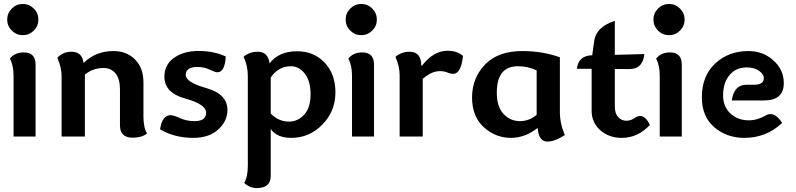

<svg xmlns="http://www.w3.org/2000/svg" viewBox="-20 -684 3986 962"><path d="M94.2 -507.8Q62 -507.8 39.1 -530.8Q16.1 -553.7 16.1 -585.9Q16.1 -618.2 39.1 -641.1Q62 -664.1 94.2 -664.1Q126.5 -664.1 149.4 -641.1Q172.4 -618.2 172.4 -585.9Q172.4 -553.7 149.4 -530.8Q126.5 -507.8 94.2 -507.8ZM47.9 0V-305.7Q47.9 -355 29.8 -390.6Q54.2 -421.4 99.6 -421.4Q158.2 -421.4 158.2 -359.9V0Z M398.4 -369.6H399.9Q460.4 -428.2 548.3 -428.2Q614.7 -428.2 656.7 -386Q698.7 -343.8 698.7 -271V-100.1Q698.7 -75.2 702.9 -53.2Q707 -31.2 716.8 -15.1Q689.9 5.9 645 5.9Q581.1 5.9 581.1 -55.7V-235.8Q581.1 -289.6 558.6 -316.4Q536.1 -343.3 499 -343.3Q445.3 -343.3 405.3 -310.1V0H288.6V-302.2Q288.6 -346.2 267.1 -394.5Q295.4 -424.8 337.4 -424.8Q391.6 -424.8 398.4 -369.6Z M948.7 6.8Q854 6.8 782.2 -36.1Q792 -106.9 835 -106.9Q850.1 -106.9 882.3 -92Q914.6 -77.1 955.6 -77.1Q1012.7 -77.1 1012.7 -119.1Q1012.7 -161.6 908.2 -190.2Q803.7 -218.8 803.7 -299.8Q803.7 -360.4 852.3 -394.5Q900.9 -428.7 974.6 -428.7Q1051.8 -428.7 1111.3 -400.9Q1106.4 -321.8 1068.8 -321.8Q1057.6 -321.8 1030.5 -335.2Q1003.4 -348.6 968.8 -348.6Q910.6 -348.6 910.6 -308.1Q910.6 -272 1015.1 -242.2Q1119.6 -212.4 1119.6 -132.8Q1119.6 -77.6 1073.7 -35.4Q1027.8 6.8 948.7 6.8Z M1428.7 -74.7Q1471.7 -74.7 1503.9 -109.4Q1536.1 -144 1536.1 -210.9Q1536.1 -278.3 1507.1 -315.2Q1478 -352.1 1437.5 -352.1Q1374.5 -352.1 1336.4 -295.4V-115.2Q1375 -74.7 1428.7 -74.7ZM1330.6 -367.2H1331.5Q1377 -427.2 1468.8 -427.2Q1552.7 -427.2 1606.7 -370.1Q1660.6 -313 1660.6 -221.2Q1660.6 -126.5 1595.2 -59.8Q1529.8 6.8 1439.5 6.8Q1367.7 6.8 1336.4 -37.6V196.8Q1336.4 258.3 1267.1 258.3Q1230.5 258.3 1203.6 232.4Q1213.4 216.3 1217.5 194.3Q1221.7 172.4 1221.7 147.5V-302.2Q1221.7 -356 1200.2 -399.4Q1230.5 -424.8 1271 -424.8Q1322.8 -424.8 1330.6 -367.2Z M1790 -507.8Q1757.8 -507.8 1734.9 -530.8Q1711.9 -553.7 1711.9 -585.9Q1711.9 -618.2 1734.9 -641.1Q1757.8 -664.1 1790 -664.1Q1822.3 -664.1 1845.2 -641.1Q1868.2 -618.2 1868.2 -585.9Q1868.2 -553.7 1845.2 -530.8Q1822.3 -507.8 1790 -507.8ZM1743.7 0V-305.7Q1743.7 -355 1725.6 -390.6Q1750 -421.4 1795.4 -421.4Q1854 -421.4 1854 -359.9V0Z M2094.2 -355Q2151.9 -429.7 2222.7 -429.7Q2270.5 -429.7 2299.8 -403.8Q2290 -314 2250.5 -314Q2237.3 -314 2221.4 -320.8Q2205.6 -327.6 2184.1 -327.6Q2142.1 -327.6 2098.1 -289.1V0H1982.4V-307.1Q1982.4 -351.1 1961.4 -399.4Q1992.2 -424.8 2031.7 -424.8Q2090.8 -424.8 2090.8 -355Z M2722.7 25.4Q2678.7 25.4 2673.8 -43Q2610.4 6.8 2540 6.8Q2462.9 6.8 2404.1 -46.6Q2345.2 -100.1 2345.2 -195.8Q2345.2 -293 2410.2 -360.6Q2475.1 -428.2 2597.2 -428.2Q2698.2 -428.2 2785.2 -397V-122.6Q2785.2 -64.9 2810.1 -7.3Q2759.3 25.4 2722.7 25.4ZM2585 -77.1Q2631.3 -77.1 2668.9 -108.9V-331.1Q2626 -352.1 2575.2 -352.1Q2469.2 -352.1 2469.2 -220.2Q2469.2 -149.4 2502.7 -113.3Q2536.1 -77.1 2585 -77.1Z M3095.7 6.8Q3030.8 6.8 2987.5 -31.7Q2944.3 -70.3 2944.3 -128.9V-339.4H2870.6Q2877.4 -405.3 2947.3 -407.2L2957 -478Q2966.3 -548.8 3060.5 -579.6V-409.2L3208.5 -413.1Q3201.2 -337.9 3133.3 -337.9L3060.5 -338.4V-150.9Q3060.5 -115.2 3077.4 -97.2Q3094.2 -79.1 3117.7 -79.1Q3139.2 -79.1 3157.2 -91.1Q3175.3 -103 3187.5 -103Q3214.4 -103 3236.3 -58.1Q3175.8 6.8 3095.7 6.8Z M3332 -507.8Q3299.8 -507.8 3276.9 -530.8Q3253.9 -553.7 3253.9 -585.9Q3253.9 -618.2 3276.9 -641.1Q3299.8 -664.1 3332 -664.1Q3364.3 -664.1 3387.2 -641.1Q3410.2 -618.2 3410.2 -585.9Q3410.2 -553.7 3387.2 -530.8Q3364.3 -507.8 3332 -507.8ZM3285.6 0V-305.7Q3285.6 -355 3267.6 -390.6Q3292 -421.4 3337.4 -421.4Q3396 -421.4 3396 -359.9V0Z M3719.7 -259.3H3757.8Q3807.1 -259.3 3807.1 -293.5Q3807.1 -312 3783.2 -329.1Q3759.3 -346.2 3721.2 -346.2Q3667 -346.2 3635 -307.6Q3603 -269 3603 -206.5Q3603 -148.9 3640.1 -115Q3677.2 -81.1 3731 -81.1Q3774.4 -81.1 3816.9 -105.5Q3828.6 -112.3 3840.8 -112.3Q3870.6 -112.3 3898.9 -67.9Q3818.8 6.8 3710 6.8Q3621.1 6.8 3558.8 -46.6Q3496.6 -100.1 3496.6 -195.8Q3496.6 -303.7 3563.5 -366Q3630.4 -428.2 3729.5 -428.2Q3803.2 -428.2 3855.2 -381.3Q3907.2 -334.5 3907.2 -267.6Q3907.2 -180.7 3807.6 -180.7H3646.5Q3657.7 -259.3 3719.7 -259.3Z"/></svg>

Font: Bainsley
Style: Bold
Weight: 700
Designer: Paul James MIller
Foundry: High-Logic / Made with FontCreator
Version: Version 1.411;March 28, 2021;FontCreator 13.0.0.2683 64-bit